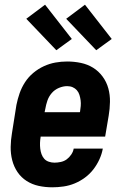

<svg xmlns="http://www.w3.org/2000/svg" viewBox="-20 -790 540 818"><path d="M203 8Q173 8 145 2Q117 -4 93.5 -19Q70 -34 54.5 -57Q39 -80 32 -107.5Q25 -135 25.5 -164.5Q26 -194 31 -223L50 -343Q55 -368 63.5 -392.5Q72 -417 86.5 -439.5Q101 -462 122 -479.5Q143 -497 167 -508Q191 -519 216 -523.5Q241 -528 266 -528Q296 -528 324.5 -522Q353 -516 376.5 -501.5Q400 -487 417 -464Q434 -441 441.5 -413.5Q449 -386 448.5 -356Q448 -326 443 -297L428 -208H153V-206Q151 -194 150.5 -181.5Q150 -169 151.5 -156.5Q153 -144 157 -133Q161 -122 168.5 -113.5Q176 -105 188 -101Q200 -97 212 -97Q225 -97 239 -100Q253 -103 264 -111Q275 -119 283.5 -131.5Q292 -144 294 -157H418Q414 -134 403.5 -111Q393 -88 377.5 -68Q362 -48 341.5 -33Q321 -18 298 -8.5Q275 1 250.5 4.5Q226 8 203 8ZM170 -312H320L321 -314Q323 -326 324 -338.5Q325 -351 323.5 -362.5Q322 -374 318.5 -385.5Q315 -397 307.5 -405.5Q300 -414 289.5 -418.5Q279 -423 266 -423Q249 -423 231 -415.5Q213 -408 200.5 -393.5Q188 -379 182 -361.5Q176 -344 173 -326ZM390 -576 262 -710 342 -770 456 -624ZM220 -576 92 -710 172 -770 286 -624Z"/></svg>

Font: Iosevka Extrabold Oblique
Style: Regular
Weight: 800
Italic angle: -9°
Monospace: yes
Designer: Belleve Invis
Foundry: Belleve Invis
Version: Version 32.5.0; ttfautohint (v1.8.4)